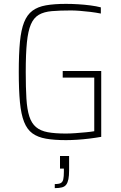

<svg xmlns="http://www.w3.org/2000/svg" viewBox="-20 -716 626 992"><path d="M321 8Q260 8 217.5 0.5Q175 -7 147.5 -27Q120 -47 104.5 -86Q89 -125 83 -188Q77 -251 77 -344Q77 -437 83 -499.5Q89 -562 104.5 -601Q120 -640 147.5 -660.5Q175 -681 217.5 -688.5Q260 -696 321 -696Q351 -696 384 -694Q417 -692 447.5 -688Q478 -684 501 -678V-646Q476 -651 447.5 -654.5Q419 -658 392.5 -660Q366 -662 347 -662Q289 -662 248 -658.5Q207 -655 180.5 -639.5Q154 -624 139.5 -590Q125 -556 119 -497Q113 -438 113 -344Q113 -263 116.5 -206.5Q120 -150 131.5 -114.5Q143 -79 166 -59.5Q189 -40 226.5 -33Q264 -26 320 -26Q342 -26 369.5 -28Q397 -30 423.5 -32.5Q450 -35 467 -38V-315H304V-349H503V-9Q475 -4 442.5 0Q410 4 378.5 6Q347 8 321 8ZM263 256V235Q285 235 294.5 229.5Q304 224 307 210Q310 196 310 172V155H290V90H337V165Q337 192 333.5 209.5Q330 227 322.5 237.5Q315 248 300.5 252Q286 256 263 256Z"/></svg>

Font: Saira SemiCondensed Thin
Style: Regular
Weight: 250
Width: 4
Designer: Hector Gatti with collaboration of the Omnibus-Type team
Foundry: Omnibus-Type
Version: Version 1.101